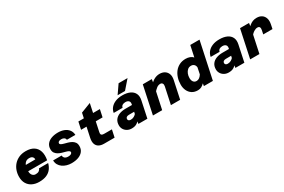

<svg xmlns="http://www.w3.org/2000/svg" viewBox="121 -2062 4960 3348"><g transform="rotate(-30 2601.5 -387.5)"><path d="M300 12Q224 12 164 -17Q104 -46 70 -102.5Q36 -159 36 -240Q36 -306 57 -366Q78 -426 119.5 -472Q161 -518 221 -545Q281 -572 360 -572Q457 -572 518 -532.5Q579 -493 601.5 -420Q624 -347 605 -246H173L199 -362L434 -363Q435 -395 414.5 -415.5Q394 -436 352 -436Q303 -436 274.5 -409.5Q246 -383 234.5 -338.5Q223 -294 223 -243Q223 -212 233.5 -187.5Q244 -163 264.5 -149Q285 -135 312 -135Q355 -135 380 -152.5Q405 -170 412 -196H596Q581 -135 545 -87.5Q509 -40 449 -14Q389 12 300 12Z M952 12Q902 12 856 -1.5Q810 -15 773.5 -41Q737 -67 715.5 -105Q694 -143 694 -192H865Q867 -157 890.5 -137.5Q914 -118 959 -118Q995 -118 1015.5 -130.5Q1036 -143 1036 -163Q1036 -181 1015.5 -192.5Q995 -204 962.5 -212.5Q930 -221 893.5 -231.5Q857 -242 824.5 -260Q792 -278 771 -307.5Q750 -337 750 -383Q750 -444 783 -486.5Q816 -529 875 -550.5Q934 -572 1009 -572Q1075 -572 1129 -551Q1183 -530 1216.5 -488Q1250 -446 1253 -384H1082Q1079 -412 1057 -427Q1035 -442 1002 -442Q968 -442 949.5 -430.5Q931 -419 931 -399Q931 -381 951.5 -370Q972 -359 1004.5 -350.5Q1037 -342 1074 -331.5Q1111 -321 1143 -303.5Q1175 -286 1196 -257Q1217 -228 1217 -180Q1217 -118 1184 -75.5Q1151 -33 1092 -10.5Q1033 12 952 12Z M1609 0Q1548 0 1507.5 -23Q1467 -46 1451.5 -92Q1436 -138 1450 -208L1547 -662L1749 -740L1638 -217Q1632 -188 1638 -173.5Q1644 -159 1661.5 -154Q1679 -149 1707 -149H1853L1821 0ZM1383 -411 1415 -560H1848L1816 -411Z M2300 0 2313 -87 2372 -361Q2377 -387 2368.5 -405.5Q2360 -424 2340.5 -433.5Q2321 -443 2294 -443Q2256 -443 2232 -428Q2208 -413 2202 -381H2023Q2032 -437 2068 -480Q2104 -523 2164 -547.5Q2224 -572 2304 -572Q2394 -572 2455 -543.5Q2516 -515 2541.5 -461Q2567 -407 2551 -331L2481 0ZM2164 12Q2112 12 2073 -10.5Q2034 -33 2013 -69Q1992 -105 1992 -146Q1992 -213 2024.5 -256.5Q2057 -300 2112.5 -321Q2168 -342 2239 -342H2383L2356 -221L2233 -220Q2202 -219 2186 -206Q2170 -193 2170 -171Q2170 -152 2184 -140.5Q2198 -129 2223 -129Q2259 -129 2289.5 -145.5Q2320 -162 2344 -193L2338 -84Q2302 -34 2262.5 -11Q2223 12 2164 12ZM2236 -614 2356 -787H2536L2385 -614Z M2955 0 3027 -338Q3034 -373 3020.5 -394Q3007 -415 2978 -415Q2940 -415 2907 -391Q2874 -367 2827 -312L2840 -455Q2893 -517 2945 -544.5Q2997 -572 3053 -572Q3113 -572 3154.5 -545.5Q3196 -519 3213.5 -471Q3231 -423 3217 -357L3141 0ZM2593 0 2712 -560H2893L2880 -473L2779 0Z M3579 -572Q3624 -572 3662 -557.5Q3700 -543 3724 -516L3772 -740H3958L3800 0H3619L3627 -51Q3599 -22 3567.5 -5Q3536 12 3495 12Q3425 12 3377.5 -19.5Q3330 -51 3305.5 -104Q3281 -157 3281 -221Q3281 -294 3301 -357.5Q3321 -421 3359 -469Q3397 -517 3452.5 -544.5Q3508 -572 3579 -572ZM3555 -140Q3587 -140 3613.5 -160Q3640 -180 3660 -213L3686 -340Q3682 -377 3659.5 -398.5Q3637 -420 3599 -420Q3560 -420 3531.5 -396Q3503 -372 3487 -332Q3471 -292 3471 -245Q3471 -217 3480 -193Q3489 -169 3507.5 -154.5Q3526 -140 3555 -140Z M4253 0 4266 -87 4325 -361Q4330 -387 4321.5 -405.5Q4313 -424 4293.5 -433.5Q4274 -443 4247 -443Q4209 -443 4185 -428Q4161 -413 4155 -381H3976Q3985 -437 4021 -480Q4057 -523 4117 -547.5Q4177 -572 4257 -572Q4347 -572 4408 -543.5Q4469 -515 4494.5 -461Q4520 -407 4504 -331L4434 0ZM4117 12Q4065 12 4026 -10.5Q3987 -33 3966 -69Q3945 -105 3945 -146Q3945 -213 3977.5 -256.5Q4010 -300 4065.5 -321Q4121 -342 4192 -342H4336L4309 -221L4186 -220Q4155 -219 4139 -206Q4123 -193 4123 -171Q4123 -152 4137 -140.5Q4151 -129 4176 -129Q4212 -129 4242.5 -145.5Q4273 -162 4297 -193L4291 -84Q4255 -34 4215.5 -11Q4176 12 4117 12Z M4966 -263 4982 -341Q4990 -376 4979 -397Q4968 -418 4935 -418Q4902 -418 4863.5 -394Q4825 -370 4780 -312L4792 -449Q4827 -488 4859 -515.5Q4891 -543 4927 -557.5Q4963 -572 5009 -572Q5069 -572 5110 -544.5Q5151 -517 5167.5 -465.5Q5184 -414 5168 -341L5152 -263ZM4551 0 4670 -560H4851L4838 -473L4737 0Z"/></g></svg>

Font: Azeret Mono Thin ExtraBold
Style: Italic
Weight: 800
Italic angle: -12°
Version: Version 1.002